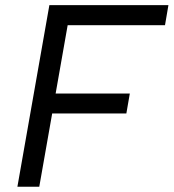

<svg xmlns="http://www.w3.org/2000/svg" viewBox="-20 -713 663 733"><path d="M46.4 0H129.9L179.2 -279.8H462.4L475.6 -356H192.4L238.3 -616.7H609.9L623 -693.4H168.5Z"/></svg>

Font: Cascadia Mono SemiLight
Style: Italic
Weight: 350
Italic angle: -10°
Monospace: yes
Designer: Aaron Bell
Foundry: Saja Typeworks
Version: Version 2404.023